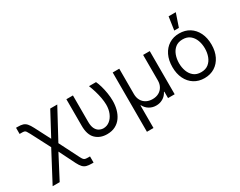

<svg xmlns="http://www.w3.org/2000/svg" viewBox="-111 -1335 2625 2103"><g transform="rotate(-30 1202.0 -283.5)"><path d="M70.3 204.1 295.9 -222.7H335L485.4 74.2Q497.6 98.6 507.1 109.6Q516.6 120.6 530 123.3Q543.5 126 567.4 126H587.9V204.1H567.4Q526.9 204.1 500.7 197Q474.6 189.9 455.3 169.7Q436 149.4 416 110.4L314.5 -92.8L159.2 204.1ZM283.2 -149.4 145.5 -414.1Q130.9 -442.4 121.8 -454.8Q112.8 -467.3 100.6 -470.2Q88.4 -473.1 63.5 -472.7H43V-550.8H63.5Q104 -551.3 129.4 -543.2Q154.8 -535.2 174.1 -513.4Q193.4 -491.7 214.8 -450.2L316.4 -253.9L472.7 -545.9H561.5L347.7 -149.4Z M676.8 -545.9H759.8V-210Q760.3 -156.7 776.1 -125.5Q792 -94.2 817.4 -80.6Q842.8 -66.9 871.1 -66.4Q916.5 -66.9 951.4 -95Q986.3 -123 1006.1 -170.7Q1025.9 -218.3 1025.4 -277.3Q1024.9 -317.9 1016.4 -364.5Q1007.8 -411.1 993.7 -458.3Q979.5 -505.4 962.9 -545.9H1051.8Q1066.4 -516.1 1079.3 -471.2Q1092.3 -426.3 1100.3 -375.5Q1108.4 -324.7 1108.4 -277.3Q1108.4 -221.2 1094.7 -169.7Q1081.1 -118.2 1052.7 -77.6Q1024.4 -37.1 980 -13.7Q935.5 9.8 874 9.8Q786.6 9.8 731.4 -43.5Q676.3 -96.7 676.8 -211.9Z M1262.7 204.1V-545.9H1345.7V-222.7Q1346.2 -178.7 1365 -145Q1383.8 -111.3 1417.7 -92.8Q1451.7 -74.2 1497.1 -74.2Q1542.5 -74.2 1576.2 -93Q1609.9 -111.8 1628.7 -145.3Q1647.5 -178.7 1647.5 -222.7V-545.9H1731.4V0H1647.5V-81.1H1642.6Q1620.6 -38.1 1581.3 -15.4Q1542 7.3 1497.1 6.8Q1451.2 7.3 1412.1 -15.4Q1373 -38.1 1350.6 -81.1H1345.7V204.1Z M2105.5 11.7Q2031.7 11.7 1976.1 -23.4Q1920.4 -58.6 1889.4 -122.1Q1858.4 -185.5 1858.4 -269.5Q1858.4 -355 1889.4 -418.7Q1920.4 -482.4 1976.1 -517.6Q2031.7 -552.7 2105.5 -552.7Q2179.7 -552.7 2235.4 -517.6Q2291 -482.4 2322.3 -418.7Q2353.5 -355 2353.5 -269.5Q2353.5 -185.5 2322.3 -122.1Q2291 -58.6 2235.4 -23.4Q2179.7 11.7 2105.5 11.7ZM2105.5 -63.5Q2162.1 -63.5 2198.2 -92.3Q2234.4 -121.1 2252 -168.2Q2269.5 -215.3 2269.5 -269.5Q2269.5 -324.7 2252 -372.1Q2234.4 -419.4 2198.2 -448.5Q2162.1 -477.5 2105.5 -477.5Q2049.3 -477.5 2013.4 -448.5Q1977.5 -419.4 1960 -372.1Q1942.4 -324.7 1942.4 -269.5Q1942.4 -215.3 1960 -168.2Q1977.5 -121.1 2013.4 -92.3Q2049.3 -63.5 2105.5 -63.5ZM2076.2 -606.4 2100.6 -772.5H2191.4L2134.8 -606.4Z"/></g></svg>

Font: Inter
Style: Regular
Weight: 400
Designer: Rasmus Andersson
Foundry: rsms
Version: Version 4.000;git-8c9346024